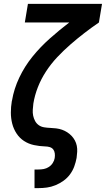

<svg xmlns="http://www.w3.org/2000/svg" viewBox="-20 -755 546 990"><path d="M158 215V119H178Q192 119 205.5 116.5Q219 114 231.5 106Q244 98 252 85.5Q260 73 262 60Q264 48 262.5 36Q261 24 254.5 15.5Q248 7 236.5 3.5Q225 0 213 0Q183 -1 155 -7Q127 -13 104 -28Q81 -43 65.5 -66.5Q50 -90 43 -117.5Q36 -145 36 -174.5Q36 -204 41 -234L42 -237Q52 -297 79.5 -355Q107 -413 147.5 -463Q188 -513 237 -556.5Q286 -600 337 -639H108L124 -735H506L490 -639Q452 -613 415 -584.5Q378 -556 342.5 -525Q307 -494 275 -460Q243 -426 217.5 -387Q192 -348 175.5 -306Q159 -264 152 -221Q150 -205 149 -189Q148 -173 151 -158.5Q154 -144 161 -131Q168 -118 180 -109.5Q192 -101 208 -98.5Q224 -96 239 -95.5Q254 -95 270 -93Q286 -91 300 -86Q314 -81 326.5 -73Q339 -65 349 -54.5Q359 -44 366 -31Q373 -18 376 -3Q379 12 378 28Q377 44 375 59Q371 81 363 103Q355 125 341 144Q327 163 307.5 177Q288 191 266 200Q244 209 222 212Q200 215 178 215Z"/></svg>

Font: Iosevka Oblique
Style: Bold
Weight: 700
Italic angle: -9°
Monospace: yes
Designer: Belleve Invis
Foundry: Belleve Invis
Version: Version 32.5.0; ttfautohint (v1.8.4)